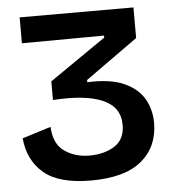

<svg xmlns="http://www.w3.org/2000/svg" viewBox="-50 -708 701 768"><g transform="rotate(-5 300.5 -323.5)"><path d="M285 14Q157 14 96 -37.5Q35 -89 27 -178L142 -214Q145 -145 187.5 -115.5Q230 -86 287 -86Q348 -86 389 -112.5Q430 -139 430 -197Q430 -269 360 -299Q290 -329 161 -320V-395L387 -551V-559L57 -557V-661H514V-538L304 -388V-379Q397 -383 452 -358Q507 -333 531.5 -290Q556 -247 556 -194Q556 -99 489 -42.5Q422 14 285 14Z"/></g></svg>

Font: Bricolage Grotesque 10pt SemiBold
Style: Regular
Weight: 600
Designer: Mathieu Triay
Foundry: Atelier Triay
Version: Version 1.000; ttfautohint (v1.8.4.7-5d5b);gftools[0.9.29]